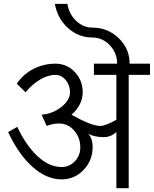

<svg xmlns="http://www.w3.org/2000/svg" viewBox="-20 -983 804 1003"><path d="M301.8 -45.9Q223.6 -45.9 150.4 -110.8Q77.1 -175.8 22.5 -293L70.3 -320.3Q117.2 -220.7 177.7 -165.5Q238.3 -110.4 301.8 -110.4Q341.8 -110.4 370.6 -140.1Q399.4 -169.9 399.4 -212.9Q399.4 -265.6 366.7 -301.8Q334 -337.9 289.1 -337.9Q274.4 -337.9 258.3 -335Q242.2 -332 223.6 -325.2L197.3 -383.8Q255.9 -388.7 300.8 -424.3Q345.7 -460 345.7 -501Q345.7 -538.1 323.2 -564.9Q300.8 -591.8 269.5 -591.8Q231.4 -591.8 190.4 -567.9Q149.4 -543.9 113.3 -501L67.4 -545.9Q101.6 -595.7 154.8 -623Q208 -650.4 269.5 -650.4Q329.1 -650.4 370.6 -606.9Q412.1 -563.5 412.1 -501Q412.1 -467.8 396.5 -437.5Q380.9 -407.2 353.5 -383.8Q403.3 -355.5 441.4 -340.3Q479.5 -325.2 502.9 -325.2Q517.6 -325.2 539.1 -333.5Q560.5 -341.8 587.9 -357.4V-591.8H470.7V-650.4H591.8Q591.8 -706.1 553.7 -746.6Q515.6 -787.1 461.9 -787.1Q390.6 -787.1 335.4 -836.4Q280.3 -885.7 266.6 -962.9H332Q340.8 -909.2 377.9 -874Q415 -838.9 461.9 -838.9Q543 -838.9 600.1 -783.7Q657.2 -728.5 657.2 -650.4H763.7V-591.8H652.3V0H587.9V-293Q572.3 -279.3 556.2 -272.9Q540 -266.6 522.5 -266.6Q495.1 -266.6 473.1 -272Q451.2 -277.3 438.5 -286.1Q451.2 -275.4 457.5 -256.8Q463.9 -238.3 463.9 -214.8Q463.9 -144.5 416.5 -95.2Q369.1 -45.9 301.8 -45.9Z"/></svg>

Font: Lohit Devanagari
Style: Regular
Weight: 400
Version: 2.95.4